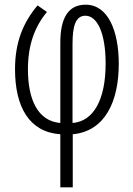

<svg xmlns="http://www.w3.org/2000/svg" viewBox="-20 -562 568 818"><path d="M140 -539C77 -464 44 -380 44 -267C44 -106 105 1 237 10V236H290V10C429 -3 486 -132 486 -290C486 -431 440 -542 345 -542C271 -542 237 -486 237 -380V-38C142 -46 99 -136 99 -267C99 -367 126 -446 180 -511ZM344 -495C393 -495 430 -424 430 -291C430 -138 379 -45 289 -38V-374C289 -449 301 -495 344 -495Z"/></svg>

Font: Noto Sans Display Condensed Light
Style: Regular
Weight: 300
Width: 3
Designer: Monotype Design Team
Foundry: Monotype Imaging Inc.
Version: Version 1.900